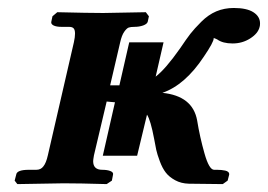

<svg xmlns="http://www.w3.org/2000/svg" viewBox="-20 -465 678 486"><path d="M327.1 -70.8H240.2L271 -206.1Q268.1 -206.5 260.7 -207Q253.4 -207.5 250 -208L217.8 -71.8Q215.8 -60.1 215.8 -57.1Q215.8 -35.2 238.8 -35.2Q251.5 -35.2 259.5 -32Q267.6 -28.8 266.1 -22.9L263.2 -7.8L250 1Q180.2 -1 141.1 -1L23.9 1L17.1 -7.8L21 -22.9Q22.5 -35.2 53.2 -35.2H71.8Q83.5 -35.2 89.8 -43.9Q96.7 -52.2 101.1 -71.8L167 -357.9Q169.9 -371.1 169.9 -379.9Q169.9 -389.2 166.5 -393.1Q163.1 -397 154.8 -397H136.2Q122.6 -397 115.5 -400.6Q108.4 -404.3 109.9 -410.2L112.8 -423.8L125 -434.1Q206.1 -432.1 241.2 -432.1L349.1 -434.1L356.9 -423.8L354 -410.2Q352.5 -404.3 342.5 -400.6Q332.5 -397 319.8 -397Q311 -397 305.9 -395.3Q300.8 -393.6 294.4 -384.5Q288.1 -375.5 284.2 -357.9L258.8 -249H282.2L307.1 -357.9H394L374 -271Q398.9 -290 436 -342.8Q451.7 -366.2 461.7 -379.2Q471.7 -392.1 489.5 -409.9Q507.3 -427.7 527.6 -436.3Q547.9 -444.8 571.8 -444.8Q604.5 -444.8 621.3 -434.1Q638.2 -423.3 638.2 -405.8Q638.2 -399.9 637.2 -397Q633.3 -380.4 613.3 -367.7Q593.3 -355 568.8 -355Q543.9 -355 529.8 -365.2Q528.3 -366.2 526.1 -366.9Q523.9 -367.7 522.7 -368.2Q521.5 -368.7 521 -369.1V-368.2Q521 -358.4 496.1 -321.8Q448.7 -250 391.1 -230Q467.8 -222.2 479 -160.2Q485.8 -118.2 497.6 -76.7Q509.3 -35.2 522 -35.2H529.8Q535.6 -35.2 540.3 -34.7Q544.9 -34.2 550 -33.2Q555.2 -32.2 557.9 -29.5Q560.5 -26.9 560.1 -22.9L556.2 -7.8L543.9 1L458 0Q438.5 -0.5 423.3 -8.8Q408.2 -17.1 399.7 -28.1Q391.1 -39.1 384.5 -56.9Q377.9 -74.7 375.5 -85.7Q373 -96.7 370.1 -113.8Q361.3 -160.6 352.1 -174.8Z"/></svg>

Font: Linux Libertine G
Style: Bold Italic
Weight: 700
Italic angle: -11.5°
Designer: Philipp H. Poll
Foundry: Philipp H. Poll
Version: Version 4.1.0